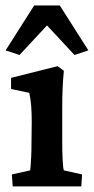

<svg xmlns="http://www.w3.org/2000/svg" viewBox="-28 -669 337 689"><path d="M17.6 0 14.6 -43 80.1 -57.6Q81.1 -61.5 82 -74.2Q83 -86.9 84 -107.9Q85 -128.9 85 -157.2L85.9 -231.4Q85.9 -261.7 84 -287.6Q82 -313.5 77.1 -335.9L11.7 -349.6V-389.6L178.7 -431.6L201.2 -415Q198.2 -384.8 196.8 -354Q195.3 -323.2 195.3 -283.2V-160.2Q195.3 -124 196.8 -94.7Q198.2 -65.4 201.2 -57.6L266.6 -43L263.7 0ZM289.1 -488.3 239.3 -471.7 109.4 -611.3H171.9L42 -471.7L-7.8 -488.3L94.7 -649.4H186.5Z"/></svg>

Font: Crimson Pro SemiBold
Style: Regular
Weight: 600
Designer: Jacques Le Bailly
Foundry: Baron von Fonthausen
Version: Version 1.003